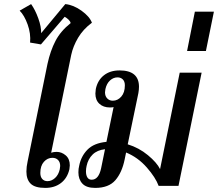

<svg xmlns="http://www.w3.org/2000/svg" viewBox="-20 -908 1065 938"><path d="M109 -70Q109 -93 115 -120L212 -596Q226 -660 251 -708Q276 -756 325 -795Q324 -803 315.5 -811.5Q307 -820 296 -826L180 -691L127 -700Q131 -744 115 -788.5Q99 -833 76 -856L132 -888Q152 -860 167 -818.5Q182 -777 181 -746L299 -888Q339 -884 378.5 -855.5Q418 -827 429 -797Q386 -765 361.5 -723.5Q337 -682 328 -640L230 -162Q242 -166 257 -166Q281 -166 301 -149Q321 -132 321 -100Q321 -95 319 -81Q309 -38 278 -14Q247 10 201 10Q151 10 130 -10.5Q109 -31 109 -70ZM272 -81Q274 -93 274 -97Q274 -116 263.5 -126.5Q253 -137 236 -137Q212 -137 194.5 -117.5Q177 -98 177 -63Q177 -44 186.5 -33.5Q196 -23 212 -23Q232 -23 249 -38.5Q266 -54 272 -81Z M965 -553 852 0H755Q740 -41 697 -90Q654 -139 596 -163L589 -129Q576 -65 543.5 -27.5Q511 10 445 10Q402 10 382.5 -11Q363 -32 363 -66Q363 -84 367 -99Q376 -145 407.5 -177Q439 -209 500 -215L535 -385Q531 -383 517 -383Q485 -383 465.5 -401Q446 -419 446 -451Q446 -457 448 -473Q457 -516 487.5 -540Q518 -564 564 -564Q659 -564 659 -484Q659 -470 656 -453L604 -203Q659 -186 702.5 -150Q746 -114 762 -82L858 -553ZM590 -491Q590 -510 580 -520Q570 -530 554 -530Q534 -530 517.5 -515Q501 -500 495 -473Q493 -461 493 -457Q493 -438 504 -427Q515 -416 531 -416Q555 -416 572.5 -436Q590 -456 590 -491ZM474 -86 493 -179Q455 -175 432.5 -153Q410 -131 403 -97Q400 -84 400 -71Q400 -52 407 -41Q414 -30 428 -30Q462 -30 474 -86Z M932 -851H1025L986 -659H894Z"/></svg>

Font: Trirong Medium
Style: Italic
Weight: 500
Italic angle: -12°
Designer: Katatrad Team
Foundry: CadsonDemak
Version: Version 1.001